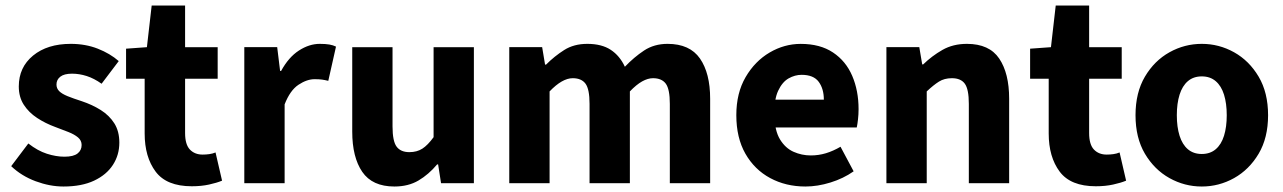

<svg xmlns="http://www.w3.org/2000/svg" viewBox="-20 -668 4679 700"><path d="M211.3 12Q161.7 12 110 -7.2Q58.2 -26.5 20.8 -62.2L83.3 -144.9Q117.4 -118.2 150.9 -107.5Q184.3 -96.7 214.9 -96.7Q247.8 -96.7 262.7 -108.4Q277.6 -120 277.6 -139.4Q277.6 -155.8 264.5 -166.9Q251.3 -178 229.6 -186.6Q207.9 -195.3 180.7 -205.3Q145.3 -218.3 115.3 -238Q85.2 -257.7 66.8 -286Q48.5 -314.3 48.5 -352.8Q48.5 -422.6 100.6 -465.4Q152.7 -508.1 238 -508.1Q291.8 -508.1 336.6 -490.5Q381.3 -472.9 412.9 -445.3L350.4 -362.7Q323.1 -382.1 296.1 -390.8Q269.1 -399.4 242.6 -399.4Q213.9 -399.4 199.9 -388.4Q185.9 -377.5 185.9 -359.8Q185.9 -345.6 195.8 -335.7Q205.6 -325.9 226.1 -317.5Q246.7 -309.1 278.2 -299Q316.2 -286.4 347.4 -266.8Q378.6 -247.2 396.9 -218.2Q415.1 -189.2 415.1 -148Q415.1 -103.1 391.7 -66.9Q368.4 -30.8 323.1 -9.4Q277.8 12 211.3 12Z M679.1 11.1Q587.4 11.1 547.4 -42.3Q507.4 -95.7 507.4 -181.4V-381H439.6V-490.5L515.6 -496L533 -647.8H654.8V-496H773.6V-381H654.8V-183.1Q654.8 -141.2 672.3 -122.8Q689.9 -104.4 718.7 -104.4Q731.2 -104.4 743.3 -106.1Q755.5 -107.8 765.8 -112.2L789.6 -9.3Q770.6 -1.4 742.4 4.8Q714.1 11.1 679.1 11.1Z M870.7 0V-496.1H990.6L1001.2 -409.4H1004.9Q1032 -459.2 1069.7 -483.7Q1107.4 -508.1 1145.8 -508.1Q1166.9 -508.1 1180.8 -505.7Q1194.6 -503.3 1205 -498.1L1176.9 -373.3Q1164.6 -376.3 1154 -377.8Q1143.4 -379.3 1127 -379.3Q1098.9 -379.3 1068.3 -359Q1037.6 -338.7 1017.7 -287.5V0Z M1418 12Q1337.3 12 1300.7 -41.5Q1264.2 -95 1264.2 -188V-496H1411.1V-207Q1411.1 -153.2 1426 -133.3Q1440.9 -113.3 1472.5 -113.3Q1500 -113.3 1519.8 -126Q1539.5 -138.6 1560.8 -167.9V-496H1707.7V0H1588L1577.3 -68.6H1573.7Q1542.8 -31.8 1505.7 -9.9Q1468.5 12 1418 12Z M1836.7 0V-496.1H1956.6L1967.2 -432.5H1970.9Q2001.4 -463.1 2036.9 -485.6Q2072.3 -508.1 2121.2 -508.1Q2173.6 -508.1 2206.6 -486.4Q2239.6 -464.7 2258.2 -424.6Q2291.1 -459.2 2328 -483.7Q2364.9 -508.1 2413.9 -508.1Q2494.8 -508.1 2532 -454.6Q2569.1 -401 2569.1 -308V0H2422.1V-289.2Q2422.1 -342.8 2407.4 -362.9Q2392.6 -382.9 2360.8 -382.9Q2342.1 -382.9 2321.2 -371.3Q2300.3 -359.6 2276.4 -334.7V0H2129.4V-289.2Q2129.4 -342.8 2114.7 -362.9Q2099.9 -382.9 2068.1 -382.9Q2029.8 -382.9 1983.7 -334.7V0Z M2916.4 12Q2845.1 12 2787.9 -18.8Q2730.8 -49.6 2697.6 -107.6Q2664.5 -165.7 2664.5 -248.2Q2664.5 -328.8 2698.4 -386.9Q2732.2 -444.9 2785.9 -476.5Q2839.6 -508 2899.2 -508Q2970.2 -508 3017.1 -476.6Q3064.1 -445.2 3087.1 -391.3Q3110.2 -337.4 3110.2 -270Q3110.2 -250.6 3108.1 -232.6Q3106.1 -214.5 3103.6 -203.3H2778.5L2777.4 -304.7H2983.6Q2983.6 -344.3 2964.9 -369.7Q2946.2 -395.2 2902.4 -395.2Q2878.3 -395.2 2855.1 -382.2Q2832 -369.1 2817 -337Q2802 -305 2803.2 -248.2Q2804.3 -191.9 2823.7 -159.9Q2843.2 -127.9 2873.1 -114.6Q2903 -101.3 2936 -101.3Q2964.6 -101.3 2991.4 -109.4Q3018.2 -117.6 3044.4 -133L3092.2 -43.4Q3054.8 -17.1 3007.7 -2.6Q2960.6 12 2916.4 12Z M3211.7 0V-496.1H3331.6L3342.2 -433.3H3345.9Q3377.3 -463.9 3415.9 -486Q3454.6 -508.1 3505.3 -508.1Q3586.7 -508.1 3622.9 -454.6Q3659.2 -401 3659.2 -308V0H3512.2V-289.2Q3512.2 -342.8 3497.5 -362.9Q3482.9 -382.9 3450.5 -382.9Q3422.8 -382.9 3403.1 -370.4Q3383.4 -358 3358.7 -334.7V0Z M3975.1 11.1Q3883.4 11.1 3843.4 -42.3Q3803.4 -95.7 3803.4 -181.4V-381H3735.6V-490.5L3811.6 -496L3829 -647.8H3950.8V-496H4069.6V-381H3950.8V-183.1Q3950.8 -141.2 3968.3 -122.8Q3985.9 -104.4 4014.7 -104.4Q4027.2 -104.4 4039.3 -106.1Q4051.5 -107.8 4061.8 -112.2L4085.6 -9.3Q4066.6 -1.4 4038.4 4.8Q4010.1 11.1 3975.1 11.1Z M4361.5 12Q4298.8 12 4243.7 -18.7Q4188.6 -49.5 4154.2 -107.5Q4119.9 -165.6 4119.9 -247.9Q4119.9 -330.4 4154.2 -388.5Q4188.6 -446.7 4243.7 -477.4Q4298.8 -508.1 4361.5 -508.1Q4424.3 -508.1 4479.3 -477.4Q4534.3 -446.7 4568.8 -388.5Q4603.2 -330.4 4603.2 -247.9Q4603.2 -165.6 4568.8 -107.5Q4534.3 -49.5 4479.3 -18.7Q4424.3 12 4361.5 12ZM4361.5 -106.6Q4391.9 -106.6 4412.3 -123.9Q4432.7 -141.2 4442.6 -173.1Q4452.5 -205 4452.5 -247.9Q4452.5 -290.8 4442.6 -322.8Q4432.7 -354.7 4412.3 -372.1Q4391.9 -389.5 4361.5 -389.5Q4331.1 -389.5 4310.8 -372.1Q4290.5 -354.7 4280.5 -322.8Q4270.5 -290.8 4270.5 -247.9Q4270.5 -205 4280.5 -173.1Q4290.5 -141.2 4310.8 -123.9Q4331.1 -106.6 4361.5 -106.6Z"/></svg>

Font: Source Sans 3 VF
Style: Regular
Weight: 200
Designer: Paul D. Hunt
Foundry: Adobe
Version: Version 3.046;hotconv 1.0.118;makeotfexe 2.5.65603